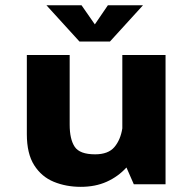

<svg xmlns="http://www.w3.org/2000/svg" viewBox="-20 -714 750 744"><path d="M293 10Q236 10 188.5 -9.5Q141 -29 112.5 -73.8Q84 -118.5 84 -194V-501H250V-231Q250 -174.5 269.5 -145.2Q289 -116 348.5 -116Q399.5 -116 423.2 -144Q447 -172 454 -216.5V-501H621.5V0H498.5L470 -65Q437.5 -29.5 393.5 -9.8Q349.5 10 293 10ZM534 -693.5 406 -553H288L160 -693.5H296L347.5 -619.5L398 -693.5Z"/></svg>

Font: League Mono
Style: Bold
Weight: 700
Width: 6
Designer: Tyler Finck
Foundry: The League of Moveable Type / Tyler Finck
Version: Version 2.300;RELEASE